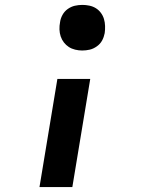

<svg xmlns="http://www.w3.org/2000/svg" viewBox="-20 -548 640 783"><path d="M315 -342Q301 -342 286.5 -345.5Q272 -349 260.5 -356.5Q249 -364 240.5 -375Q232 -386 227.5 -399.5Q223 -413 222.5 -428Q222 -443 225 -458Q227 -473 235 -487.5Q243 -502 256.5 -511.5Q270 -521 285 -524.5Q300 -528 316 -528Q330 -528 344.5 -525Q359 -522 371 -514.5Q383 -507 391.5 -495.5Q400 -484 404 -470.5Q408 -457 408.5 -442Q409 -427 407 -413Q404 -397 396.5 -383Q389 -369 375 -359Q361 -349 346 -345.5Q331 -342 315 -342ZM141 215 214 -226H348L275 215Z"/></svg>

Font: Iosevka Extrabold Extended
Style: Italic
Weight: 800
Width: 7
Italic angle: -9°
Monospace: yes
Designer: Belleve Invis
Foundry: Belleve Invis
Version: Version 32.5.0; ttfautohint (v1.8.4)